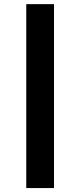

<svg xmlns="http://www.w3.org/2000/svg" viewBox="-20 -827 395 946"><path d="M246.1 99.6H109.4V-806.6H246.1Z"/></svg>

Font: Pretendard JP
Style: Bold
Weight: 700
Designer: Base glyphs from Inter by Rasmus Andersson; Hangeul glyphs from Noto Sans CJK(Source Han Sans) by Jang Soo-young and Kan
Foundry: Kil Hyung-jin
Version: Version 1.309